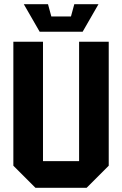

<svg xmlns="http://www.w3.org/2000/svg" viewBox="-20 -900 585 920"><path d="M44 -106V-700H186V-128H359V-700H501V-106L395 0H150ZM336 -880H452L376 -748H170L94 -880H210L226 -821H320Z"/></svg>

Font: Tektur SemiCondensed SemiBold
Style: Regular
Weight: 600
Width: 4
Designer: Adam Jagosz
Foundry: Adam Jagosz
Version: Version 1.005;gftools[0.9.30]